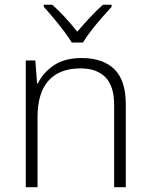

<svg xmlns="http://www.w3.org/2000/svg" viewBox="-20 -784 630 804"><path d="M321.8 -541Q411.1 -541 459 -494.1Q506.8 -447.3 506.8 -347.2V0H458V-344.2Q458 -423.3 421.6 -460.4Q385.3 -497.6 316.9 -497.6Q229.5 -497.6 183.3 -446.5Q137.2 -395.5 137.2 -292.5V0H87.9V-530.8H127.9L135.3 -434.1H138.2Q159.2 -478.5 204.6 -509.8Q250 -541 321.8 -541ZM280.3 -606Q268.1 -627 247.3 -654.3Q226.6 -681.6 204.1 -708.5Q181.6 -735.4 163.1 -755.4V-764.2H198.7Q226.1 -740.2 253.9 -709.7Q281.7 -679.2 303.7 -651.4Q327.1 -679.2 355.5 -709.7Q383.8 -740.2 411.1 -764.2H447.3V-755.4Q428.7 -735.4 405.3 -708.5Q381.8 -681.6 360.8 -654.3Q339.8 -627 327.6 -606Z"/></svg>

Font: Open Sans Light
Style: Regular
Weight: 300
Designer: Monotype Design Team
Foundry: Monotype Imaging Inc.
Version: Version 3.000; ttfautohint (v1.8.4)